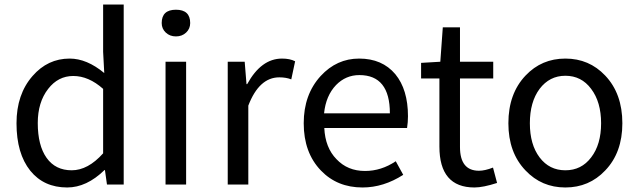

<svg xmlns="http://www.w3.org/2000/svg" viewBox="-20 -816 2823 849"><path d="M114 -61Q53 -137 53 -271Q53 -399 124 -480Q191 -557 288 -557Q364 -557 441 -493L436 -587V-796H527V0H453L444 -64H442Q363 13 277 13Q174 13 114 -61ZM436 -138V-423Q372 -480 304 -480Q237 -480 193 -423Q147 -364 147 -272Q147 -173 186 -118Q225 -63 297 -63Q369 -63 436 -138Z M712 -543H803V0H712ZM713 -672Q695 -689 695 -714Q695 -773 758 -773Q821 -773 821 -714Q821 -689 803 -672Q785 -655 758 -655Q731 -655 713 -672Z M987 -543H1062L1070 -444H1073Q1135 -557 1227 -557Q1262 -557 1285 -545L1268 -465Q1245 -474 1215 -474Q1126 -474 1078 -349V0H987Z M1399 -62Q1323 -141 1323 -271Q1323 -398 1398 -480Q1469 -557 1568 -557Q1670 -557 1728 -488Q1784 -420 1784 -302Q1784 -276 1780 -250H1414Q1418 -163 1468 -112Q1517 -60 1594 -60Q1666 -60 1730 -103L1763 -43Q1676 13 1583 13Q1471 13 1399 -62ZM1704 -315Q1704 -484 1569 -484Q1509 -484 1466 -440Q1421 -393 1413 -315Z M1923 -168V-469H1842V-538L1927 -543L1938 -695H2014V-543H2161V-469H2014V-166Q2014 -61 2098 -61Q2124 -61 2160 -75L2178 -7Q2116 13 2078 13Q1923 13 1923 -168Z M2304 -62Q2228 -141 2228 -271Q2228 -402 2304 -482Q2375 -557 2480 -557Q2585 -557 2656 -482Q2732 -402 2732 -271Q2732 -141 2656 -62Q2585 13 2480 13Q2375 13 2304 -62ZM2594 -120Q2638 -177 2638 -271Q2638 -365 2594 -423Q2551 -481 2480 -481Q2410 -481 2366 -423Q2323 -365 2323 -271Q2323 -177 2366 -120Q2409 -63 2480 -63Q2551 -63 2594 -120Z"/></svg>

Font: Noto Sans Tobesmart edit
Style: Regular
Weight: 400
Designer: Ryoko NISHIZUKA  (kana & ideographs); Paul D. Hunt (Latin, Greek & Cyrillic); Wenlong ZHANG  (bopomofo); Sandoll Communi
Foundry: Adobe Systems Incorporated
Version: Version 1.005 Oct 7, 2021